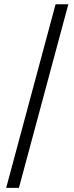

<svg xmlns="http://www.w3.org/2000/svg" viewBox="-20 -782 353 911"><path d="M304.2 -761.7 69.8 109.4H9.3L243.7 -761.7Z"/></svg>

Font: Inter 28pt Light
Style: Regular
Weight: 300
Designer: Rasmus Andersson
Foundry: rsms
Version: Version 4.001;git-66647c0bb